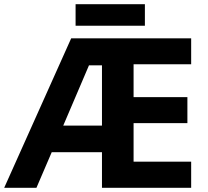

<svg xmlns="http://www.w3.org/2000/svg" viewBox="-20 -897 992 917"><path d="M893 0H467V-170H227L154 0H0L320 -714H893V-590H618V-433H875V-309H618V-125H893ZM282 -297H467V-585H405ZM672 -877V-774H341V-877Z"/></svg>

Font: Noto IKEA Simplified Chinese
Style: Bold
Weight: 700
Designer: Monotype Design Team
Foundry: Monotype Imaging Inc.
Version: Version 1.100